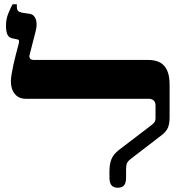

<svg xmlns="http://www.w3.org/2000/svg" viewBox="-20 -873 856 900"><path d="M532 7Q513 7 503 -4Q493 -15 493 -42V-71Q493 -103 502 -126Q511 -149 536 -169L688 -285Q701 -295 705 -301.5Q709 -308 709 -318V-378Q709 -394 700.5 -402Q692 -410 676 -410H101Q68 -410 49.5 -432.5Q31 -455 31 -492Q31 -505 34.5 -526Q38 -547 43 -570Q48 -593 53.5 -614Q59 -635 63 -650Q67 -665 68 -669Q70 -679 69 -683Q68 -687 63 -688L39 -693Q22 -696 15 -710.5Q8 -725 8 -753Q8 -784 19.5 -811.5Q31 -839 39 -853H59V-842Q59 -828 64.5 -822Q70 -816 87 -813L120 -808Q140 -805 148 -782.5Q156 -760 147 -726L119 -617Q116 -606 120.5 -599Q125 -592 140 -592H675Q709 -592 731 -579.5Q753 -567 764 -541.5Q775 -516 775 -477V-323Q775 -295 768 -276.5Q761 -258 741 -242L598 -132Q580 -119 575.5 -108.5Q571 -98 571 -79V-42Q571 -14 561 -3.5Q551 7 532 7Z"/></svg>

Font: Noto Serif Hebrew ExtraBold
Style: Regular
Weight: 800
Version: Version 2.003